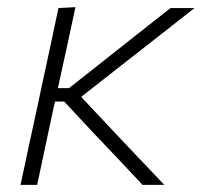

<svg xmlns="http://www.w3.org/2000/svg" viewBox="-20 -517 564 537"><path d="M37.5 0Q49.5 -56 60.5 -108Q71.5 -159.5 85 -220.5L95.5 -270.5Q109 -333 120.5 -386Q131.5 -439 143.5 -494.5L191 -497Q179 -441.5 167.5 -387.5Q155.5 -333.5 142.5 -273.5L142 -270.5H173L272.5 -349Q318.5 -385.5 364.8 -422Q411 -458.5 457 -494.5H524Q469 -451.5 414.5 -408.5L304.5 -322.5L207 -246L277 -171.5Q317.5 -128.5 358.2 -85.5Q399 -42.5 439.5 0H378.5Q344.5 -36 311 -72Q277 -107.5 243 -143.5L159.5 -233H134L130 -216Q117.5 -157 106.5 -106Q95.5 -55 84 0Z"/></svg>

Font: Heraclito ExtraLight
Style: Italic
Weight: 200
Italic angle: -12°
Designer: Kostas Bartsokas (font) & Cristiano Sobral (main changes)
Foundry: Kostas Bartsokas (font) & Cristiano Sobral (main changes)
Version: Version 1.00;July 8, 2020;FontCreator 13.0.0.2655 64-bit